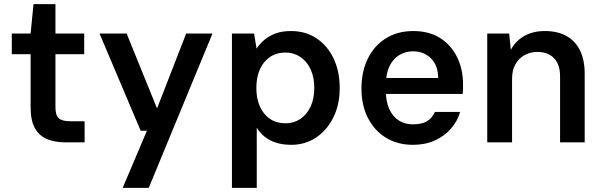

<svg xmlns="http://www.w3.org/2000/svg" viewBox="-20 -688 2917 928"><path d="M295 0Q244 0 206.5 -16Q169 -32 148.5 -69Q128 -106 128 -169V-426H37V-526H128L142 -668H248V-526H387V-426H248V-169Q248 -131 264 -116.5Q280 -102 320 -102H389V0Z M573 220 690 -56H660L461 -526H592L739 -164L880 -526H1007L699 220Z M1101 220V-526H1208L1220 -453Q1236 -477 1258.5 -496Q1281 -515 1312.5 -526.5Q1344 -538 1386 -538Q1458 -538 1511 -502Q1564 -466 1593 -404Q1622 -342 1622 -262Q1622 -183 1591.5 -121Q1561 -59 1508 -23.5Q1455 12 1388 12Q1329 12 1287 -9.5Q1245 -31 1221 -71V220ZM1360 -92Q1400 -92 1431.5 -113Q1463 -134 1481 -172.5Q1499 -211 1499 -263Q1499 -315 1481 -353.5Q1463 -392 1431.5 -413Q1400 -434 1360 -434Q1317 -434 1285.5 -413Q1254 -392 1236.5 -353.5Q1219 -315 1219 -263Q1219 -211 1236.5 -172.5Q1254 -134 1285.5 -113Q1317 -92 1360 -92Z M1976 12Q1902 12 1846 -22Q1790 -56 1758.5 -117.5Q1727 -179 1727 -260Q1727 -342 1758 -405Q1789 -468 1845.5 -503Q1902 -538 1977 -538Q2054 -538 2107.5 -504Q2161 -470 2189.5 -411.5Q2218 -353 2218 -280Q2218 -270 2218 -259Q2218 -248 2216 -234H1813V-311H2098Q2097 -373 2062.5 -406.5Q2028 -440 1976 -440Q1940 -440 1910 -422Q1880 -404 1862.5 -368Q1845 -332 1845 -277V-248Q1845 -197 1861.5 -161Q1878 -125 1907 -106Q1936 -87 1975 -87Q2020 -87 2045 -103Q2070 -119 2082 -147H2204Q2191 -102 2159.5 -66Q2128 -30 2081.5 -9Q2035 12 1976 12Z M2335 0V-526H2441L2449 -447Q2471 -489 2513 -513.5Q2555 -538 2614 -538Q2674 -538 2717 -514.5Q2760 -491 2783 -445Q2806 -399 2806 -331V0H2687V-319Q2687 -376 2658 -406.5Q2629 -437 2577 -437Q2544 -437 2516 -422Q2488 -407 2471.5 -378Q2455 -349 2455 -307V0Z"/></svg>

Font: DM Sans 9pt
Style: Semibold
Weight: 600
Designer: Colophon Foundry, Jonny Pinhorn
Foundry: Colophon Foundry
Version: Version 4.004;gftools[0.9.30]